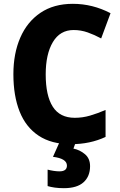

<svg xmlns="http://www.w3.org/2000/svg" viewBox="-20 -744 628 1004"><path d="M365 -587Q294 -587 256.5 -524Q219 -461 219 -355Q219 -244 256 -186Q293 -128 371 -128Q412 -128 451 -139.5Q490 -151 532 -169V-28Q451 10 351 10Q249 10 182 -34.5Q115 -79 82.5 -161Q50 -243 50 -356Q50 -464 86 -547Q122 -630 191.5 -677Q261 -724 361 -724Q464 -724 558 -675L509 -543Q474 -562 438.5 -574.5Q403 -587 365 -587ZM451 125Q451 178 417 209Q383 240 314 240Q288 240 266.5 237Q245 234 229 229V143Q244 147 260.5 149.5Q277 152 291 152Q330 152 330 122Q330 85 257 76L291 0H376L364 33Q398 40 424.5 62.5Q451 85 451 125Z"/></svg>

Font: Noto Sans Ethiopic SemiCondensed ExtraBold
Style: Regular
Weight: 800
Width: 4
Designer: Monotype Design Team
Foundry: Monotype Imaging Inc.
Version: Version 2.102; ttfautohint (v1.8.4.7-5d5b)